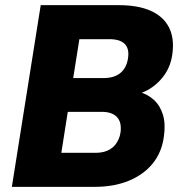

<svg xmlns="http://www.w3.org/2000/svg" viewBox="-20 -725 708 745"><path d="M26 0 138 -705H441Q516 -705 565 -683Q614 -661 635.5 -619Q657 -577 649 -517Q642 -459 604.5 -417Q567 -375 515 -360L516 -369Q551 -361 576 -338.5Q601 -316 612 -280.5Q623 -245 616 -196Q608 -134 572.5 -90.5Q537 -47 479.5 -23.5Q422 0 348 0ZM218 -132H351Q368 -132 382 -135.5Q396 -139 407.5 -146Q419 -153 427 -163Q435 -173 440.5 -185.5Q446 -198 448 -213Q450 -233 446.5 -247Q443 -261 433.5 -271Q424 -281 409.5 -286Q395 -291 375 -291H243ZM264 -422H381Q424 -422 448 -442.5Q472 -463 477 -501Q482 -536 464 -554.5Q446 -573 404 -573H288Z"/></svg>

Font: Nunito Sans 10pt SemiCondensed Black
Style: Italic
Weight: 900
Width: 4
Italic angle: -9°
Designer: Vernon Adams
Foundry: Vernon Adams
Version: Version 3.101;gftools[0.9.27]